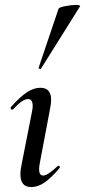

<svg xmlns="http://www.w3.org/2000/svg" viewBox="-20 -752 346 781"><path d="M63 -43Q63 -62 69 -89L110 -297Q113 -311 113 -321Q113 -349 94 -349Q71 -349 33 -307Q32 -306 30 -306Q26 -306 24 -309.5Q22 -313 24 -316Q60 -357 88.5 -376Q117 -395 144 -395Q188 -395 188 -346Q188 -331 183 -306L142 -89Q139 -74 139 -64Q139 -38 156 -38Q174 -38 214 -76Q216 -78 218 -78Q221 -78 223 -74.5Q225 -71 222 -68Q188 -28 161 -9.5Q134 9 107 9Q63 9 63 -43ZM137 -476 218 -716Q220 -722 245.5 -727Q271 -732 290 -732Q297 -732 302 -730.5Q307 -729 306 -727L147 -473Q146 -470 140.5 -472Q135 -474 137 -476Z"/></svg>

Font: Cormorant Infant SemiBold
Style: Italic
Weight: 600
Italic angle: -10°
Designer: Christian Thalmann (Catharsis Fonts)
Foundry: Catharsis Fonts
Version: Version 4.000